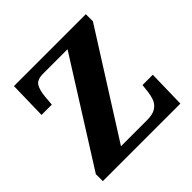

<svg xmlns="http://www.w3.org/2000/svg" viewBox="-179 -884 1054 1054"><g transform="rotate(-45 348.0 -357.0)"><path d="M44 0V-54L419 -649H230Q182 -649 167 -623.5Q152 -598 148 -554L143 -495H63L68 -714H626V-659L250 -65H452Q498 -65 521.5 -81Q545 -97 554 -121.5Q563 -146 566 -173L571 -219H651L646 0Z"/></g></svg>

Font: Noto Serif Sinhala ExtraBold
Style: Regular
Weight: 800
Designer: Jelle Bosma - Monotype Design Team
Foundry: Monotype Imaging Inc.
Version: Version 2.007; ttfautohint (v1.8.4.7-5d5b)